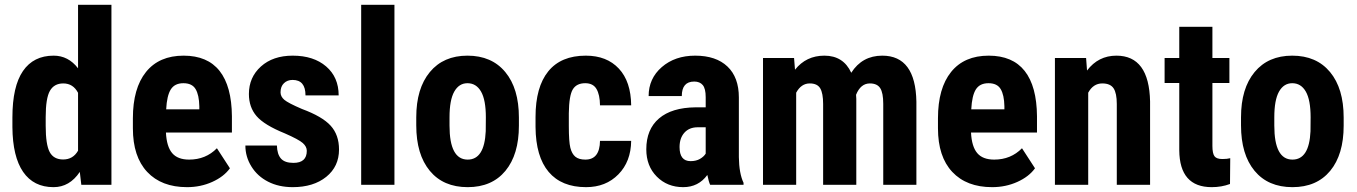

<svg xmlns="http://www.w3.org/2000/svg" viewBox="-20 -770 5654 800"><path d="M31.7 -280.3Q31.7 -410.2 75.7 -474.1Q119.6 -538.1 203.6 -538.1Q264.6 -538.1 305.2 -485.4V-750H444.3V0H318.8L312.5 -53.7Q270 9.8 203.1 9.8Q120.1 9.8 76.4 -53.7Q32.7 -117.2 31.7 -240.2ZM170.4 -245.6Q170.4 -167.5 187 -136.5Q203.6 -105.5 243.2 -105.5Q284.2 -105.5 305.2 -142.1V-383.3Q284.7 -422.4 243.7 -422.4Q205.6 -422.4 188 -391.6Q170.4 -360.8 170.4 -282.2Z M759.3 9.8Q652.8 9.8 593.3 -53.7Q533.7 -117.2 533.7 -235.4V-277.3Q533.7 -402.3 588.4 -470.2Q643.1 -538.1 745.1 -538.1Q844.7 -538.1 895 -474.4Q945.3 -410.6 946.3 -285.6V-217.8H671.4Q674.3 -159.2 697.3 -132.1Q720.2 -105 768.1 -105Q837.4 -105 883.8 -152.3L938 -68.8Q912.6 -33.7 864.3 -12Q815.9 9.8 759.3 9.8ZM672.4 -314.5H810.5V-327.1Q809.6 -374.5 794.9 -398.9Q780.3 -423.3 744.1 -423.3Q708 -423.3 691.7 -397.5Q675.3 -371.6 672.4 -314.5Z M1258.3 -141.6Q1258.3 -159.2 1241.5 -174.1Q1224.6 -189 1166.5 -214.4Q1081.1 -249 1049.1 -286.1Q1017.1 -323.2 1017.1 -378.4Q1017.1 -447.8 1067.1 -492.9Q1117.2 -538.1 1199.7 -538.1Q1286.6 -538.1 1338.9 -493.2Q1391.1 -448.2 1391.1 -372.6H1252.9Q1252.9 -437 1199.2 -437Q1177.2 -437 1163.1 -423.3Q1148.9 -409.7 1148.9 -385.3Q1148.9 -367.7 1164.6 -354.2Q1180.2 -340.8 1238.3 -315.9Q1322.8 -284.7 1357.7 -246.3Q1392.6 -208 1392.6 -147Q1392.6 -76.2 1339.4 -33.2Q1286.1 9.8 1199.7 9.8Q1141.6 9.8 1097.2 -12.9Q1052.7 -35.6 1027.6 -76.2Q1002.4 -116.7 1002.4 -163.6H1133.8Q1134.8 -127.4 1150.6 -109.4Q1166.5 -91.3 1202.6 -91.3Q1258.3 -91.3 1258.3 -141.6Z M1623.5 0H1484.9V-750H1623.5Z M1714.4 -281.2Q1714.4 -401.4 1771 -469.7Q1827.6 -538.1 1927.7 -538.1Q2028.8 -538.1 2085.4 -469.7Q2142.1 -401.4 2142.1 -280.3V-246.6Q2142.1 -126 2085.9 -58.1Q2029.8 9.8 1928.7 9.8Q1827.1 9.8 1770.8 -58.3Q1714.4 -126.5 1714.4 -247.6ZM1853 -246.6Q1853 -105 1928.7 -105Q1998.5 -105 2003.9 -223.1L2004.4 -281.2Q2004.4 -353.5 1984.4 -388.4Q1964.4 -423.3 1927.7 -423.3Q1892.6 -423.3 1872.8 -388.4Q1853 -353.5 1853 -281.2Z M2418.9 -105Q2479 -105 2480 -183.1H2609.9Q2608.9 -96.7 2556.6 -43.5Q2504.4 9.8 2421.9 9.8Q2319.8 9.8 2266.1 -53.7Q2212.4 -117.2 2211.4 -240.7V-282.7Q2211.4 -407.2 2264.4 -472.7Q2317.4 -538.1 2420.9 -538.1Q2508.3 -538.1 2558.6 -484.1Q2608.9 -430.2 2609.9 -331.1H2480Q2479.5 -375.5 2465.3 -399.4Q2451.2 -423.3 2418.5 -423.3Q2382.3 -423.3 2366.7 -397.7Q2351.1 -372.1 2350.1 -298.3V-244.6Q2350.1 -180.2 2356.4 -154.5Q2362.8 -128.9 2377.4 -116.9Q2392.1 -105 2418.9 -105Z M2939 0Q2933.1 -12.2 2927.2 -41Q2890.1 9.8 2826.7 9.8Q2760.3 9.8 2716.6 -34.2Q2672.9 -78.1 2672.9 -147.9Q2672.9 -231 2725.8 -276.4Q2778.8 -321.8 2878.4 -322.8H2920.4V-365.2Q2920.4 -400.9 2908.2 -415.5Q2896 -430.2 2872.6 -430.2Q2820.8 -430.2 2820.8 -369.6H2682.6Q2682.6 -442.9 2737.5 -490.5Q2792.5 -538.1 2876.5 -538.1Q2963.4 -538.1 3011 -492.9Q3058.6 -447.8 3058.6 -363.8V-115.2Q3059.6 -46.9 3078.1 -8.3V0ZM2857.4 -98.6Q2880.4 -98.6 2896.5 -107.9Q2912.6 -117.2 2920.4 -129.9V-239.7H2887.2Q2852.1 -239.7 2831.8 -217.3Q2811.5 -194.8 2811.5 -157.2Q2811.5 -98.6 2857.4 -98.6Z M3288.6 -528.3 3292.5 -479.5Q3338.9 -538.1 3415 -538.1Q3494.1 -538.1 3526.9 -466.8Q3572.3 -538.1 3656.2 -538.1Q3794.9 -538.1 3798.3 -346.2V0H3660.2V-337.4Q3660.2 -383.3 3647.5 -402.8Q3634.8 -422.4 3604.5 -422.4Q3565.9 -422.4 3546.9 -375L3547.9 -358.4V0H3409.7V-336.4Q3409.7 -381.8 3397.5 -402.1Q3385.3 -422.4 3354 -422.4Q3318.4 -422.4 3297.4 -383.8V0H3159.2V-528.3Z M4113.8 9.8Q4007.3 9.8 3947.8 -53.7Q3888.2 -117.2 3888.2 -235.4V-277.3Q3888.2 -402.3 3942.9 -470.2Q3997.6 -538.1 4099.6 -538.1Q4199.2 -538.1 4249.5 -474.4Q4299.8 -410.6 4300.8 -285.6V-217.8H4025.9Q4028.8 -159.2 4051.8 -132.1Q4074.7 -105 4122.6 -105Q4191.9 -105 4238.3 -152.3L4292.5 -68.8Q4267.1 -33.7 4218.8 -12Q4170.4 9.8 4113.8 9.8ZM4026.9 -314.5H4165V-327.1Q4164.1 -374.5 4149.4 -398.9Q4134.8 -423.3 4098.6 -423.3Q4062.5 -423.3 4046.1 -397.5Q4029.8 -371.6 4026.9 -314.5Z M4505.4 -528.3 4509.3 -476.1Q4556.2 -538.1 4631.8 -538.1Q4768.1 -538.1 4772 -347.2V0H4633.3V-336.9Q4633.3 -381.8 4619.9 -402.1Q4606.4 -422.4 4572.8 -422.4Q4535.2 -422.4 4514.2 -383.8V0H4375.5V-528.3Z M5031.7 -658.2V-528.3H5102.5V-424.3H5031.7V-162.1Q5031.7 -130.9 5040.3 -119.1Q5048.8 -107.4 5073.2 -107.4Q5093.3 -107.4 5106 -110.8L5105 -3.4Q5069.8 9.8 5028.8 9.8Q4895 9.8 4893.6 -143.6V-424.3H4832.5V-528.3H4893.6V-658.2Z M5150.9 -281.2Q5150.9 -401.4 5207.5 -469.7Q5264.2 -538.1 5364.3 -538.1Q5465.3 -538.1 5522 -469.7Q5578.6 -401.4 5578.6 -280.3V-246.6Q5578.6 -126 5522.5 -58.1Q5466.3 9.8 5365.2 9.8Q5263.7 9.8 5207.3 -58.3Q5150.9 -126.5 5150.9 -247.6ZM5289.6 -246.6Q5289.6 -105 5365.2 -105Q5435.1 -105 5440.4 -223.1L5440.9 -281.2Q5440.9 -353.5 5420.9 -388.4Q5400.9 -423.3 5364.3 -423.3Q5329.1 -423.3 5309.3 -388.4Q5289.6 -353.5 5289.6 -281.2Z"/></svg>

Font: Roboto Condensed
Style: Bold
Weight: 700
Designer: Google
Version: Version 2.134; 2016